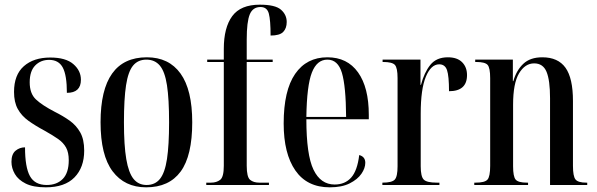

<svg xmlns="http://www.w3.org/2000/svg" viewBox="-20 -791 2553 821"><path d="M176 10Q122 10 90 -6Q58 -22 43.5 -47Q29 -72 29 -99Q29 -132 46.5 -146.5Q64 -161 87 -161Q87 -76 108 -38Q129 0 180 0Q223 0 248.5 -26Q274 -52 274 -106Q274 -139 262.5 -160Q251 -181 228 -197Q205 -213 171 -232Q130 -254 101 -275Q72 -296 56 -325Q40 -354 40 -398Q40 -471 82 -508Q124 -545 195 -545Q261 -545 293.5 -517Q326 -489 326 -450Q326 -394 266 -394Q266 -469 248.5 -502Q231 -535 190 -535Q154 -535 130.5 -511Q107 -487 107 -439Q107 -391 133.5 -366Q160 -341 214 -313Q250 -295 278 -275Q306 -255 323 -225Q340 -195 340 -147Q340 -75 298.5 -32.5Q257 10 176 10Z M605 10Q513 10 461.5 -58.5Q410 -127 410 -268Q410 -546 608 -546Q702 -546 752 -476.5Q802 -407 802 -268Q802 -125 752.5 -57.5Q703 10 605 10ZM607 0Q643 0 664 -26Q685 -52 694 -111Q703 -170 703 -268Q703 -368 694 -426.5Q685 -485 663.5 -510.5Q642 -536 606 -536Q570 -536 549 -510.5Q528 -485 519 -426.5Q510 -368 510 -268Q510 -169 520 -110.5Q530 -52 551 -26Q572 0 607 0Z M862 0V-10H882Q906 -10 921.5 -22Q937 -34 937 -82V-526H866V-536H937V-582Q937 -673 973 -722Q1009 -771 1091 -771Q1157 -771 1181.5 -749.5Q1206 -728 1206 -697Q1206 -670 1191 -654.5Q1176 -639 1137 -639Q1137 -705 1129.5 -733Q1122 -761 1094 -761Q1061 -761 1048 -729.5Q1035 -698 1035 -622V-536H1146V-526H1035V-82Q1035 -34 1049.5 -22Q1064 -10 1089 -10H1130V0Z M1390 10Q1293 10 1243 -62Q1193 -134 1193 -263Q1193 -404 1242 -475Q1291 -546 1380 -546Q1465 -546 1511 -481.5Q1557 -417 1557 -300V-281H1290Q1290 -129 1320.5 -65.5Q1351 -2 1411 -2Q1455 -2 1481.5 -31.5Q1508 -61 1516 -128Q1542 -121 1542 -95Q1542 -72 1525.5 -48Q1509 -24 1475.5 -7Q1442 10 1390 10ZM1460 -291Q1459 -423 1442 -479.5Q1425 -536 1380 -536Q1335 -536 1313.5 -480.5Q1292 -425 1290 -291Z M1615 0V-10H1616Q1656 -10 1668 -23Q1680 -36 1680 -80V-457Q1680 -501 1668.5 -513.5Q1657 -526 1618 -526H1616V-536H1778V-428H1780Q1794 -481 1820 -513.5Q1846 -546 1895 -546Q1935 -546 1956 -525Q1977 -504 1977 -470Q1977 -401 1900 -401Q1900 -466 1891.5 -491Q1883 -516 1858 -516Q1823 -516 1801 -463Q1779 -410 1779 -305V-80Q1779 -36 1792 -23Q1805 -10 1848 -10H1859V0Z M2008 0V-10H2014Q2053 -10 2064.5 -23Q2076 -36 2076 -82V-457Q2076 -501 2065 -513.5Q2054 -526 2016 -526H2012V-536H2173V-444H2175Q2188 -490 2217.5 -518Q2247 -546 2299 -546Q2366 -546 2398 -501.5Q2430 -457 2430 -359V-82Q2430 -37 2441 -23.5Q2452 -10 2487 -10H2491V0H2332V-371Q2332 -448 2317 -484Q2302 -520 2264 -520Q2225 -520 2199.5 -477.5Q2174 -435 2174 -343V-80Q2174 -36 2185 -23Q2196 -10 2233 -10H2238V0Z"/></svg>

Font: Noto Serif Display ExtraCondensed Medium
Style: Regular
Weight: 500
Width: 2
Designer: Monotype Design Team
Foundry: Monotype Imaging Inc.
Version: Version 2.009